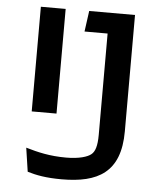

<svg xmlns="http://www.w3.org/2000/svg" viewBox="-53 -777 726 837"><g transform="rotate(5 310.0 -359.0)"><path d="M504 -220.5V-730H303.5L291 -639H392V-196C392 -147 383.5 -121.5 367.5 -109C352.5 -96.5 316 -84.5 259 -84.5C186.5 -84.5 135 -97 82 -112.5L97.5 -8.5C135.5 3 178 11.5 247.5 11.5C405.5 11.5 504 -40.5 504 -220.5ZM92 -272H200.5V-730H92Z"/></g></svg>

Font: Monaspace Argon Medium
Style: Regular
Weight: 500
Designer: Riley Cran & the Lettermatic Team
Foundry: Lettermatic
Version: Version 1.000 (Monaspace Argon)